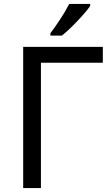

<svg xmlns="http://www.w3.org/2000/svg" viewBox="-20 -951 564 971"><path d="M234.9 -771H293C313.5 -787.1 338.9 -810.5 369.1 -842.3C399.4 -874 421.9 -899.9 436 -920.9V-931.2H330.1C316.9 -905.8 301.3 -878.9 282.2 -850.1C263.2 -821.3 247.1 -798.8 234.9 -783.2ZM97.2 -713.9V0H187V-633.8H500V-713.9Z"/></svg>

Font: Noto Reveo Sans
Style: Regular
Weight: 400
Designer: Monotype Design team
Foundry: Monotype Imaging Inc.
Version: Version 1.04